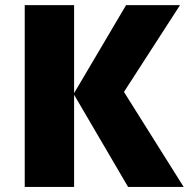

<svg xmlns="http://www.w3.org/2000/svg" viewBox="-20 -734 741 754"><path d="M701.2 0H482.9L271 -361.8V0H77.1V-713.9H271V-368.2L475.1 -713.9H687L466.8 -373Z"/></svg>

Font: Open Sans ExtBd
Style: Bold
Weight: 800
Foundry: Ascender Corporation
Version: Version 1.10